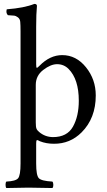

<svg xmlns="http://www.w3.org/2000/svg" viewBox="-20 -718 542 972"><path d="M161.1 -288.1V-98.1Q161.1 -75.7 164.6 -66.9Q168 -58.1 178.2 -49.8Q208 -24.4 248 -23.9Q319.8 -23.9 349.4 -76.9Q378.9 -129.9 378.9 -208Q378.9 -316.9 327.1 -369.1Q303.2 -393.1 269 -393.1Q236.8 -393.1 199 -364Q161.1 -335 161.1 -288.1ZM84 -559.1Q84 -591.3 82.5 -607.2Q81.1 -623 70.1 -630.6Q59.1 -638.2 53 -638.7Q46.9 -639.2 20 -641.1Q8.8 -652.3 14.2 -670.9Q103 -677.7 153.8 -698.2Q167 -698.2 167 -688Q163.1 -647.9 163.1 -583V-392.1Q163.1 -376 166 -374.8Q168.9 -373.5 180.2 -385.3Q232.9 -439 294.9 -439Q365.7 -439 415.3 -377.4Q464.8 -315.9 464.8 -234.9Q464.8 -119.6 393.1 -47.9Q335 10.3 252.9 9.8Q213.9 9.8 182.1 -2.9Q180.2 -3.9 177 -5.4Q173.8 -6.8 172.4 -7.8Q170.9 -8.8 168.5 -8.8Q166 -8.8 165 -6.8Q164.1 -4.9 163.6 -1Q163.1 2.9 163.1 9.8V109.9Q163.1 169.9 176.5 184.1Q189.9 198.2 245.1 201.2Q250 206.1 250 218Q250 230 245.1 233.9Q159.2 231.9 124 231.9Q96.2 231.9 12.2 233.9Q8.3 230 8.1 218Q7.8 206.1 12.2 201.2Q59.1 199.2 71.5 184.6Q84 169.9 84 109.9Z"/></svg>

Font: Linux Libertine O
Style: Regular
Weight: 400
Designer: Philipp H. Poll
Foundry: Philipp H. Poll
Version: Version 5.3.0